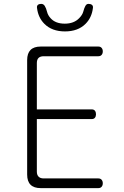

<svg xmlns="http://www.w3.org/2000/svg" viewBox="-20 -970 640 990"><path d="M170 -406H453Q464 -406 469.5 -399Q475 -392 475 -381Q475 -370 469.5 -363Q464 -356 453 -356H170V-85Q170 -68 179 -59Q188 -50 205 -50H487Q498 -50 504 -43Q510 -36 510 -25Q510 -14 504 -7Q498 0 487 0H190Q155 0 137.5 -17.5Q120 -35 120 -70V-660Q120 -695 137.5 -712.5Q155 -730 190 -730H487Q498 -730 504 -723Q510 -716 510 -705Q510 -694 504 -687Q498 -680 487 -680H205Q188 -680 179 -671.5Q170 -663 170 -645ZM171 -928Q169 -939 175 -944.5Q181 -950 192 -950Q199 -950 203.5 -947Q208 -944 211 -939Q218 -928 222.5 -909.5Q227 -891 241 -876Q266 -848 314 -848Q361 -848 388 -876Q405 -893 409.5 -910.5Q414 -928 420 -939Q423 -944 426.5 -947Q430 -950 437 -950Q448 -950 454.5 -944.5Q461 -939 459 -928Q453 -879 421 -847Q382 -808 315 -808Q248 -808 209 -847Q177 -879 171 -928Z"/></svg>

Font: Maple Mono Thin
Style: Regular
Weight: 250
Monospace: yes
Designer: subframe7536
Version: Version 7.000